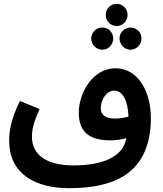

<svg xmlns="http://www.w3.org/2000/svg" viewBox="-20 -796 850 1004"><path d="M590 -660C622 -660 647 -686 647 -718C647 -750 622 -776 590 -776C558 -776 533 -750 533 -718C533 -686 558 -660 590 -660ZM515 -536C547 -536 572 -563 572 -595C572 -627 547 -652 515 -652C483 -652 457 -627 457 -595C457 -563 483 -536 515 -536ZM662 -536C694 -536 720 -563 720 -595C720 -627 694 -652 662 -652C631 -652 605 -627 605 -595C605 -563 631 -536 662 -536ZM725 21C753 -31 769 -98 769 -178C769 -315 704 -439 583 -439C468 -439 392 -314 392 -206C392 -101 454 -62 558 -62C585 -62 615 -66 641 -74C639 -65 637 -57 634 -49C610 20 524 69 364 69C236 69 147 22 147 -81C147 -122 157 -158 187 -226L84 -268C33 -165 28 -100 28 -60C28 116 169 188 340 188C524 188 659 142 725 21ZM507 -230C507 -273 536 -322 577 -322C623 -322 649 -267 652 -186C629 -180 603 -176 582 -176C530 -176 507 -196 507 -230Z"/></svg>

Font: Noto Sans Arabic UI Semi
Style: Regular
Weight: 600
Designer: Nadine Chahine - Monotype Design Team
Foundry: Monotype Imaging Inc.
Version: Version 1.900